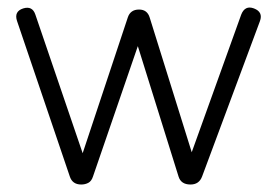

<svg xmlns="http://www.w3.org/2000/svg" viewBox="-20 -493 740 513"><path d="M197 0Q173.5 0 166.5 -21.5L25.5 -437Q17 -462.5 42 -470.5Q66.5 -478 74.5 -454L211.5 -52.5H190.5L321.5 -446.5Q328.5 -467.5 351.5 -467.5Q373.5 -467.5 380 -446L502.5 -53.5H480.5L624.5 -454Q634.5 -479.5 658.5 -470.5Q683.5 -461 674.5 -436.5L520 -21.5Q512 0 489 0Q463.5 0 457 -21.5L343.5 -385H353.5L228.5 -21.5Q224.5 -9 216 -4.5Q207.5 0 197 0Z"/></svg>

Font: Jura Light
Style: Regular
Weight: 400
Version: Version 5.106